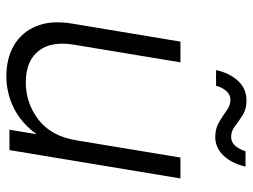

<svg xmlns="http://www.w3.org/2000/svg" viewBox="-112 -642 764 579"><g transform="rotate(90 269.5 -353.0)"><path d="M210 9.3Q156.7 9.3 117.2 -13.7Q77.6 -36.6 59.3 -81.3Q41 -126 51.8 -189.9L106 -515.6H168.5L115.2 -193.8Q104 -124.5 134.8 -86.9Q165.5 -49.3 229 -49.3Q292 -49.3 341.8 -87.9Q391.6 -126.5 403.8 -202.6L455.6 -515.6H518.6L433.1 0H371.6L385.3 -82Q351.6 -35.6 306.4 -13.2Q261.2 9.3 210 9.3ZM393.1 -620.6Q368.2 -620.6 348.9 -632.1Q329.6 -643.6 313.7 -655Q297.9 -666.5 282.2 -666.5Q265.6 -666.5 254.4 -653.3Q243.2 -640.1 239.3 -623H191.9Q200.2 -662.6 223.9 -688.7Q247.6 -714.8 283.7 -714.8Q310.1 -714.8 328.1 -703.1Q346.2 -691.4 361.1 -679.9Q376 -668.5 393.6 -668.5Q422.4 -668.5 436.5 -711.9H482.9Q473.1 -669.9 449.5 -645.3Q425.8 -620.6 393.1 -620.6Z"/></g></svg>

Font: Inter Display Light
Style: Italic
Weight: 300
Italic angle: -9.39999°
Designer: Rasmus Andersson
Foundry: rsms
Version: Version 4.000;git-a52131595